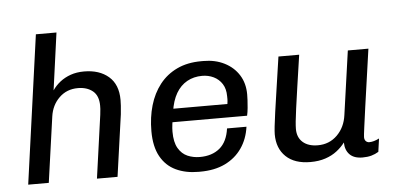

<svg xmlns="http://www.w3.org/2000/svg" viewBox="-50 -819 1900 927"><g transform="rotate(-5 900.0 -355.0)"><path d="M52 0 152.2 -720H252L213.8 -442.8Q228.8 -465 251.2 -482.8Q273.8 -500.5 303 -510.8Q332.2 -521 368 -521Q442.2 -521 487 -482.2Q531.8 -443.5 531.8 -368.8Q531.8 -359 530.8 -340.8Q529.8 -322.5 527.2 -299.5L485 0H385.2L428 -306Q430.2 -322 430.8 -333.8Q431.2 -345.5 431.2 -349.5Q431.2 -398 403.4 -420.8Q375.5 -443.5 331.5 -443.5Q277.2 -443.5 240.8 -408Q204.2 -372.5 196.5 -317.8L151.8 0Z M876.2 10Q814.8 10 767.4 -12.4Q720 -34.8 693.5 -82.6Q667 -130.5 667 -205Q667 -272.5 683.8 -329.8Q700.5 -387 734.1 -430Q767.8 -473 818.4 -497Q869 -521 935.8 -521H947.5Q1004 -521 1048.4 -498.5Q1092.8 -476 1118 -436Q1143.2 -396 1143.2 -342Q1143.2 -332.2 1142.4 -314.4Q1141.5 -296.5 1139.6 -276.6Q1137.8 -256.8 1133.8 -239.5H728.5L777.2 -273.8Q773.2 -250.2 770.8 -230.5Q768.2 -210.8 768.2 -194Q768.2 -142.8 785.4 -113.6Q802.5 -84.5 830.2 -72.6Q858 -60.8 889.5 -60.8Q949 -60.8 986.1 -91.8Q1023.2 -122.8 1032 -186.8H1126.2Q1118 -127.5 1087.2 -83.4Q1056.5 -39.2 1005.8 -14.6Q955 10 884.2 10ZM779.5 -289.8 737.8 -304.2H1044Q1046.5 -320.2 1046.2 -327.8Q1046 -335.2 1046 -341.5Q1046 -377.8 1030.6 -401.6Q1015.2 -425.5 989.8 -437.9Q964.2 -450.2 934 -450.2Q893.5 -450.2 861.1 -432.2Q828.8 -414.2 808 -378.8Q787.2 -343.2 779.5 -289.8Z M1419.5 10Q1342.8 10 1300.9 -30Q1259 -70 1259 -138Q1259 -151 1261.8 -176.8Q1264.5 -202.5 1270.6 -245.4Q1276.8 -288.2 1286.4 -353.8Q1296 -419.2 1309.5 -511H1410Q1396.5 -419.2 1387.4 -356.8Q1378.2 -294.2 1372.9 -254.4Q1367.5 -214.5 1365.2 -191.6Q1363 -168.8 1363 -155.2Q1363 -113.8 1389.5 -90.6Q1416 -67.5 1462 -67.5Q1517.8 -67.5 1556 -105.2Q1594.2 -143 1602 -201.8L1645.8 -511H1745.5Q1735.2 -436.5 1724.6 -364Q1714 -291.5 1705.8 -231.8Q1697.5 -172 1692.4 -133.6Q1687.2 -95.2 1687.2 -87.2Q1687.2 -74.5 1694 -67.6Q1700.8 -60.8 1710.8 -60.8Q1732 -60.8 1758.8 -74.5L1749.8 -10.5Q1733.8 -0.5 1714.9 4.8Q1696 10 1672.2 10Q1630.5 10 1609.5 -11.6Q1588.5 -33.2 1588 -70Q1571.8 -48.2 1548.1 -29.9Q1524.5 -11.5 1492.4 -0.8Q1460.2 10 1419.5 10Z"/></g></svg>

Font: Chivo Mono Medium
Style: Italic
Weight: 500
Italic angle: -8.05°
Monospace: yes
Designer: Hector Gatti
Foundry: Omnibus-Type
Version: Version 1.008